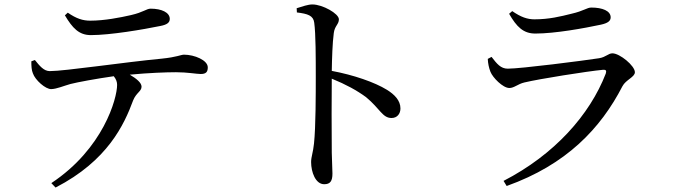

<svg xmlns="http://www.w3.org/2000/svg" viewBox="-20 -787 3040 864"><path d="M701 -670C733 -676 744 -686 744 -702C744 -731 707 -748 658 -748C639 -748 626 -732 569 -719C521 -708 450 -694 386 -694C353 -694 324 -703 285 -730L272 -718C306 -661 335 -629 389 -629C476 -629 623 -654 701 -670ZM230 57C465 -64 539 -227 579 -335C593 -370 617 -376 617 -397C617 -415 593 -434 564 -451C648 -459 728 -462 772 -462C823 -462 865 -454 883 -454C907 -454 915 -463 915 -484C915 -516 855 -541 808 -541C794 -541 777 -530 707 -523C538 -507 272 -467 204 -467C177 -467 158 -491 137 -517L121 -511C121 -489 122 -471 128 -457C138 -427 185 -385 211 -386C236 -387 265 -400 297 -409C328 -417 414 -433 492 -444C503 -430 507 -418 507 -405C507 -344 445 -118 211 37Z M1315 -750 1316 -731C1365 -725 1390 -717 1394 -685C1401 -636 1401 -523 1401 -442C1401 -370 1401 -215 1393 -141C1389 -101 1380 -81 1380 -58C1380 -12 1400 42 1439 42C1466 42 1476 28 1476 -6C1476 -22 1474 -53 1473 -99C1472 -200 1472 -355 1473 -433C1537 -407 1586 -380 1627 -350C1691 -297 1701 -256 1742 -256C1768 -256 1782 -276 1782 -299C1782 -335 1755 -362 1721 -383C1666 -417 1570 -450 1473 -468C1474 -525 1476 -593 1482 -638C1486 -671 1505 -677 1505 -700C1505 -726 1431 -767 1386 -767C1365 -767 1342 -758 1315 -750Z M2175 -522C2176 -501 2180 -482 2187 -464C2197 -438 2243 -391 2272 -391C2294 -391 2310 -409 2340 -416C2407 -432 2621 -466 2694 -473C2707 -474 2710 -469 2706 -456C2634 -270 2475 -91 2246 27L2260 50C2529 -46 2683 -209 2781 -399C2796 -428 2837 -440 2837 -462C2837 -491 2769 -547 2736 -547C2717 -547 2707 -530 2676 -525C2605 -514 2324 -478 2265 -478C2233 -478 2216 -500 2192 -531ZM2684 -676C2716 -683 2728 -693 2728 -709C2728 -738 2691 -753 2641 -753C2621 -753 2608 -738 2551 -725C2503 -713 2451 -700 2385 -700C2353 -700 2324 -710 2285 -737L2271 -725C2305 -666 2335 -636 2389 -636C2478 -636 2609 -660 2684 -676Z"/></svg>

Font: Noto Serif HK Medium
Style: Regular
Weight: 500
Designer: Ryoko NISHIZUKA 西塚涼子 (kana & ideographs); Frank Grießhammer (Latin, Greek & Cyrillic); Wenlong ZHANG 张文龙 (bopomofo); San
Foundry: Adobe
Version: Version 2.001;hotconv 1.1.0;makeotfexe 2.6.0